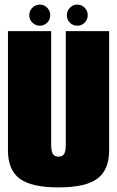

<svg xmlns="http://www.w3.org/2000/svg" viewBox="-20 -810 508 833"><path d="M234 3Q351 3 402.2 -34.8Q453.5 -72.5 453.5 -158V-675H265.5V-183Q265.5 -156.5 259 -143.5Q252.5 -130.5 234 -130.5Q215 -130.5 208.5 -143.5Q202 -156.5 202 -183V-675H14.5V-158Q14.5 -72.5 65.5 -34.8Q116.5 3 234 3ZM153 -698.5Q171.5 -698.5 184.8 -711.8Q198 -725 198 -744Q198 -763 184.8 -776.5Q171.5 -790 153 -790Q134 -790 120.5 -776.5Q107 -763 107 -744Q107 -725 120.5 -711.8Q134 -698.5 153 -698.5ZM315 -698.5Q334.5 -698.5 347.5 -711.8Q360.5 -725 360.5 -744Q360.5 -763 347.5 -776.5Q334.5 -790 315 -790Q296.5 -790 283.2 -776.5Q270 -763 270 -744Q270 -725 283 -711.8Q296 -698.5 315 -698.5Z"/></svg>

Font: Anybody ExtraCondensed Black
Style: Regular
Weight: 900
Width: 2
Version: Version 1.113;gftools[0.9.25]